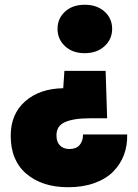

<svg xmlns="http://www.w3.org/2000/svg" viewBox="-20 -597 578 805"><path d="M513.2 -33.2Q514.6 12.2 499.8 52Q484.9 91.8 454.8 122.3Q424.8 152.8 376.2 170.4Q327.6 188 266.1 188Q157.2 188 91.1 132.1Q24.9 76.2 24.9 -27.8Q24.9 -119.1 85.7 -172.4Q146.5 -225.6 245.1 -227.1L250 -299.8H422.9L429.2 -101.1H356.9Q287.6 -101.1 251.5 -84.5Q215.3 -67.9 216.8 -26.9Q217.3 -1 231.9 13.4Q246.6 27.8 271 27.8Q299.3 27.8 313.7 11.2Q328.1 -5.4 328.1 -33.2ZM335 -577.1Q386.7 -577.1 418.5 -548.3Q450.2 -519.5 450.2 -476.1Q450.2 -432.6 418.2 -403.3Q386.2 -374 335 -374Q284.2 -374 252.7 -403.3Q221.2 -432.6 221.2 -476.1Q221.2 -519.5 252.7 -548.3Q284.2 -577.1 335 -577.1Z"/></svg>

Font: Poppins ExtraBold
Style: Regular
Weight: 800
Designer: Ninad Kale (Devanagari), Jonny Pinhorn (Latin)
Foundry: Indian Type Foundry
Version: Version 3.200;PS 1.000;hotconv 16.6.54;makeotf.lib2.5.65590